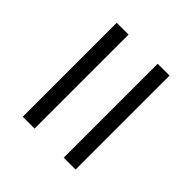

<svg xmlns="http://www.w3.org/2000/svg" viewBox="-32 -596 666 666"><g transform="rotate(-45 301.5 -262.5)"><path d="M71 -392H532V-334H71ZM71 -191H532V-133H71Z"/></g></svg>

Font: Sarabun Light
Style: Regular
Weight: 300
Designer: Suppakit Chalermlarp | Katatrad Co.,Ltd.
Foundry: Cadson Demak Co.,Ltd.
Version: Version 1.000; ttfautohint (v1.6)